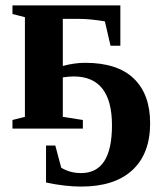

<svg xmlns="http://www.w3.org/2000/svg" viewBox="-20 -479 617 715"><path d="M282.2 215.8Q223.1 215.8 151.4 200.7V63H186L208 145.5Q240.2 165.5 282.2 165.5Q397 165.5 397 -12.2Q397 -194.3 254.4 -194.3Q238.8 -194.3 213.9 -190.9V-43.9L288.6 -32.2V0H26.4V-32.2L72.8 -43.9V-415L26.4 -426.8V-459H428.2V-308.6H391.6L370.6 -399.4Q316.4 -408.7 273.4 -408.7H213.9V-233.4Q257.3 -245.1 296.9 -245.1Q417.5 -245.1 478.3 -186.5Q539.1 -127.9 539.1 -20Q539.1 93.3 472.9 154.5Q406.7 215.8 282.2 215.8Z"/></svg>

Font: Liberation Serif
Style: Bold
Weight: 700
Designer: Steve Matteson
Foundry: Ascender Corporation
Version: Version 2.1.5